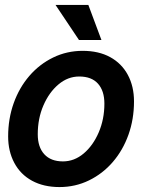

<svg xmlns="http://www.w3.org/2000/svg" viewBox="-20 -747 608 778"><path d="M221 11Q157 11 110 -14.5Q63 -40 38 -87Q13 -134 13 -194Q13 -266 35.5 -329Q58 -392 99 -439.5Q140 -487 195.5 -514Q251 -541 315 -541Q380 -541 426.5 -515.5Q473 -490 498 -443.5Q523 -397 523 -336Q523 -264 500.5 -201Q478 -138 437 -90.5Q396 -43 340.5 -16Q285 11 221 11ZM235 -93Q281 -93 319 -125Q357 -157 380 -210.5Q403 -264 403 -327Q403 -379 377 -408Q351 -437 301 -437Q255 -437 217 -405Q179 -373 156 -320Q133 -267 133 -203Q133 -151 159.5 -122Q186 -93 235 -93ZM300 -585 205 -727H338L391 -585Z"/></svg>

Font: Radio Canada Big Medium
Style: Italic
Weight: 500
Italic angle: -12°
Designer: Étienne Aubert Bonn
Foundry: Coppers and Brasses
Version: Version 1.001